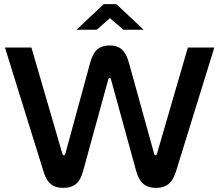

<svg xmlns="http://www.w3.org/2000/svg" viewBox="-20 -900 1060 929"><path d="M382 -72 504 -516C505 -521 508 -523 511 -523C513 -523 516 -521 517 -516L639 -72C655 -17 681 9 735 9C792 9 816 -21 832 -72L1017 -670H889L740 -158C737 -150 735 -149 732 -149C729 -149 726 -151 725 -159L605 -592C591 -642 572 -680 511 -680C450 -680 429 -644 415 -592L297 -159C295 -152 293 -149 289 -149C286 -149 283 -152 281 -159L132 -670H4L190 -72C205 -21 229 9 286 9C342 9 367 -18 382 -72ZM350 -756H448L512 -812L577 -756H675L543 -880H482Z"/></svg>

Font: LT Wave Medium
Style: Regular
Weight: 500
Designer: Daniel Lyons
Version: Version 2.5 (Glyphs App)